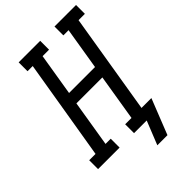

<svg xmlns="http://www.w3.org/2000/svg" viewBox="-281 -833 1072 1072"><g transform="rotate(-45 254.5 -297.5)"><path d="M382 140H302L358 0H258V-70H308L353 -345H148L103 -70H144V0H-26V-70H24L123 -665H82V-735H252V-665H201L160 -415H365L406 -665H365V-735H535V-665H485L387 -70H465Z"/></g></svg>

Font: Iosevka Curly Slab Oblique
Style: Regular
Weight: 400
Italic angle: -9°
Monospace: yes
Designer: Belleve Invis
Foundry: Belleve Invis
Version: Version 11.1.0; ttfautohint (v1.8.3)